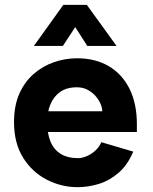

<svg xmlns="http://www.w3.org/2000/svg" viewBox="-20 -761 631 794"><path d="M301 13Q234 13 173.5 -18Q113 -49 75.5 -109Q38 -169 38 -256Q38 -324 60 -373.5Q82 -423 119.5 -455.5Q157 -488 203.5 -504Q250 -520 299 -520Q374 -520 429.5 -487.5Q485 -455 515.5 -394Q546 -333 546 -248V-215H143L142 -301H403Q403 -314 396 -331Q389 -348 375.5 -363.5Q362 -379 342.5 -389.5Q323 -400 298 -400Q256 -400 229 -381Q202 -362 188.5 -329.5Q175 -297 175 -256Q175 -210 188.5 -176.5Q202 -143 230.5 -125Q259 -107 303 -107Q318 -107 337 -114.5Q356 -122 373 -137Q390 -152 399 -173L531 -134Q508 -79 470.5 -46.5Q433 -14 389 -0.5Q345 13 301 13ZM120 -571 242 -741H339L462 -571H341L257 -702H326L240 -571Z"/></svg>

Font: Inclusive Sans
Style: Regular
Weight: 400
Designer: Olivia King
Foundry: Olivia King
Version: Version 2.004